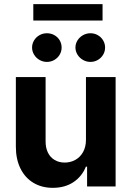

<svg xmlns="http://www.w3.org/2000/svg" viewBox="-20 -904 637 931"><path d="M396.8 -530.3H540.6V0H402.3V-95.9H396.5Q377.6 -48.5 336.1 -20.8Q294.7 6.8 235.9 6.8Q182.9 6.8 142.4 -17.3Q101.9 -41.4 79.4 -86.6Q56.9 -131.8 56.9 -192.8V-530.3H201.1V-218Q201.1 -187 212.4 -163.9Q223.8 -140.8 244.9 -128.3Q266 -115.7 293.7 -115.7Q321.5 -115.7 345 -128.5Q368.5 -141.3 382.7 -166.5Q396.8 -191.8 396.8 -226.1ZM135.5 -673.3Q135.5 -692.2 145.3 -708.2Q155 -724.2 171.6 -733.5Q188.2 -742.8 207.2 -742.8Q227.2 -742.8 243.4 -733.7Q259.7 -724.7 269.3 -708.7Q278.8 -692.6 278.8 -673.3Q278.8 -654.8 269.3 -638.7Q259.7 -622.7 243.4 -613.3Q227.2 -603.8 207.2 -603.8Q188.6 -603.8 171.8 -613.3Q155 -622.7 145.3 -639Q135.5 -655.2 135.5 -673.3ZM345.8 -673.3Q345.8 -692.2 355.8 -708.2Q365.9 -724.2 382.6 -733.5Q399.4 -742.8 418.5 -742.8Q438 -742.8 454.3 -733.5Q470.6 -724.2 480.1 -708.2Q489.6 -692.2 489.6 -673.3Q489.6 -654.8 480.1 -638.7Q470.6 -622.7 454.3 -613.3Q438 -603.8 418.5 -603.8Q399.4 -603.8 382.6 -613.3Q365.9 -622.7 355.8 -639Q345.8 -655.2 345.8 -673.3ZM477.3 -804.5H141.5V-883.8H477.3Z"/></svg>

Font: Pretendard JP Variable
Style: Regular
Weight: 400
Designer: Base glyphs from Inter by Rasmus Andersson; Hangul glyphs from Noto Sans CJK(Source Han Sans) by Jang Soo-young and Kang
Foundry: Kil Hyung-jin
Version: Version 1.307;Glyphs 3.2 (3192)